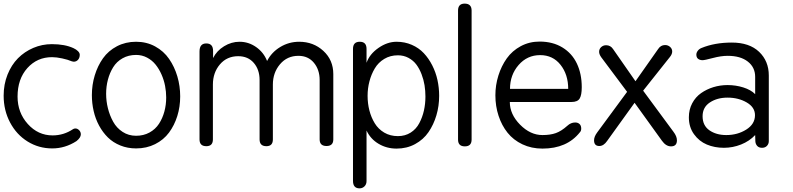

<svg xmlns="http://www.w3.org/2000/svg" viewBox="-20 -802 4346 1052"><path d="M265.1 -488.8Q183.6 -488.8 129.9 -429Q76.2 -369.1 76.2 -272.9Q76.2 -185.1 132.3 -122.6Q188.5 -60.1 268.1 -60.1Q329.1 -60.1 379.9 -94.2Q385.3 -98.1 393.1 -98.1Q404.3 -98.1 413.6 -88.6Q422.9 -79.1 422.9 -65.9Q422.9 -47.9 398.9 -28.8Q336.9 11.2 266.1 11.2Q192.4 11.2 131.3 -26.6Q70.3 -64.5 35.2 -130.9Q0 -197.3 0 -277.8Q0 -339.8 21.2 -393.1Q42.5 -446.3 78.4 -482.7Q114.3 -519 162.6 -539.6Q210.9 -560.1 264.2 -560.1Q335.4 -560.1 382.8 -538.1Q397.9 -531.2 407.5 -521.5Q417 -511.7 417 -502Q417 -485.4 407.7 -474.6Q398.4 -463.9 383.8 -463.9Q379.9 -463.9 374 -465.8Q352.5 -475.1 321 -481.9Q289.6 -488.8 265.1 -488.8Z M967.3 -273.9Q967.3 -216.8 951.4 -166Q935.5 -115.2 906 -75.4Q876.5 -35.6 829.8 -12.2Q783.2 11.2 725.6 11.2Q679.2 11.2 639.4 -4.9Q599.6 -21 571.3 -48.8Q543 -76.7 522.9 -113.8Q502.9 -150.9 493.2 -193.4Q483.4 -235.8 483.4 -280.8Q483.4 -337.4 499.3 -389.4Q515.1 -441.4 544.4 -482.7Q573.7 -523.9 620.8 -548.6Q668 -573.2 725.6 -573.2Q783.2 -573.2 830.1 -547.6Q877 -522 906.5 -479.2Q936 -436.5 951.7 -383.5Q967.3 -330.6 967.3 -273.9ZM725.6 -501Q684.1 -501 651.6 -482.7Q619.1 -464.4 600.1 -433.6Q581.1 -402.8 571.3 -365.7Q561.5 -328.6 561.5 -288.1Q561.5 -248 571.3 -208.7Q581.1 -169.4 600.1 -135Q619.1 -100.6 651.9 -79.3Q684.6 -58.1 725.6 -58.1Q766.6 -58.1 799.1 -75.9Q831.5 -93.8 851.1 -123.8Q870.6 -153.8 880.6 -190.7Q890.6 -227.5 890.6 -268.1Q890.6 -299.3 884.5 -331.3Q878.4 -363.3 865 -393.8Q851.6 -424.3 832.5 -448Q813.5 -471.7 785.9 -486.3Q758.3 -501 725.6 -501Z M1073.2 -38.1V-520Q1073.2 -564 1110.4 -564Q1147.5 -564 1147.5 -522.9V-483.9Q1167.5 -523.9 1207.8 -548.6Q1248 -573.2 1292.5 -573.2Q1341.8 -573.2 1383.3 -544.2Q1424.8 -515.1 1443.4 -467.8Q1467.8 -515.6 1515.4 -544.4Q1563 -573.2 1619.1 -573.2Q1697.3 -573.2 1751.7 -523.2Q1806.2 -473.1 1806.2 -396V-38.1Q1806.2 -2 1769 -2Q1731.4 -2 1731.4 -38.1V-363.8Q1731.4 -419.9 1700 -458Q1668.5 -496.1 1615.2 -496.1Q1553.2 -496.1 1514.2 -450Q1475.1 -403.8 1475.1 -338.9V-38.1Q1475.1 -1 1439.5 -1Q1402.3 -1 1402.3 -38.1V-363.8Q1402.3 -420.4 1370.6 -457.3Q1338.9 -494.1 1285.2 -494.1Q1223.1 -494.1 1184.8 -449Q1146.5 -403.8 1146.5 -338.9V-38.1Q1146.5 -1 1110.4 -1Q1073.2 -1 1073.2 -38.1Z M1914.1 189V-534.2Q1914.1 -573.2 1951.2 -573.2Q1988.3 -573.2 1988.3 -534.2V-458Q2004.9 -505.4 2053.5 -539.3Q2102.1 -573.2 2152.8 -573.2Q2197.8 -573.2 2236.3 -556.4Q2274.9 -539.6 2302 -510.7Q2329.1 -481.9 2348.4 -443.8Q2367.7 -405.8 2377 -363.3Q2386.2 -320.8 2386.2 -276.9Q2386.2 -221.2 2371.1 -170.2Q2356 -119.1 2327.9 -78.1Q2299.8 -37.1 2254.4 -12.5Q2209 12.2 2152.8 12.2Q2098.6 12.2 2054.2 -14.2Q2009.8 -40.5 1988.3 -86.9V189.9Q1988.3 208 1977.1 219Q1965.8 230 1950.2 230Q1914.1 230 1914.1 189ZM2160.2 -56.2Q2199.7 -56.2 2230 -75.4Q2260.3 -94.7 2277.3 -127Q2294.4 -159.2 2302.7 -196Q2311 -232.9 2311 -272.9Q2311 -304.2 2306.2 -334.7Q2301.3 -365.2 2289.8 -395.3Q2278.3 -425.3 2261.5 -448Q2244.6 -470.7 2218.3 -484.9Q2191.9 -499 2160.2 -499Q2118.2 -499 2085.4 -479.2Q2052.7 -459.5 2033.4 -427Q2014.2 -394.5 2004.2 -356.2Q1994.1 -317.9 1994.1 -276.9Q1994.1 -235.4 2003.9 -197Q2013.7 -158.7 2033.2 -126.7Q2052.7 -94.7 2085.4 -75.4Q2118.2 -56.2 2160.2 -56.2Z M2489.7 -37.1V-744.1Q2489.7 -782.2 2525.9 -782.2Q2564 -782.2 2564 -744.1V-37.1Q2564 0 2526.9 0Q2489.7 0 2489.7 -37.1Z M2936.5 -574.2Q3008.8 -574.2 3061.5 -542Q3114.3 -509.8 3140.9 -453.6Q3167.5 -397.5 3167.5 -324.2Q3167.5 -280.8 3156 -262Q3144.5 -243.2 3111.3 -243.2H2773.4Q2773.4 -175.8 2829.6 -118.9Q2885.7 -62 2952.1 -62Q2995.6 -62 3025.6 -72.8Q3055.7 -83.5 3088.4 -112.8Q3107.9 -130.9 3131.3 -130.9Q3146.5 -130.9 3155.5 -122.3Q3164.6 -113.8 3164.6 -97.2Q3164.6 -84.5 3157.2 -77.1Q3086.4 12.2 2952.1 12.2Q2892.1 12.2 2842.5 -11.2Q2793 -34.7 2761 -74.7Q2729 -114.7 2711.7 -167.5Q2694.3 -220.2 2694.3 -279.8Q2694.3 -335.4 2710.7 -387.9Q2727.1 -440.4 2756.8 -482.2Q2786.6 -523.9 2833.5 -549.1Q2880.4 -574.2 2936.5 -574.2ZM2774.4 -314.9H3093.3Q3093.3 -393.6 3051.3 -446.8Q3009.3 -500 2939.5 -500Q2868.7 -500 2821.5 -445.8Q2774.4 -391.6 2774.4 -314.9Z M3252 -76.2 3416 -298.8 3273.9 -488.8Q3262.7 -504.9 3262.7 -518.1Q3262.7 -533.7 3273.9 -543.9Q3285.2 -554.2 3300.8 -554.2Q3325.7 -554.2 3339.8 -532.2L3461.9 -356.9L3585.9 -533.2Q3600.1 -555.2 3624 -555.2Q3640.1 -555.2 3651.6 -544.9Q3663.1 -534.7 3663.1 -520Q3663.1 -505.4 3650.9 -490.2L3503.9 -305.2L3669.9 -80.1Q3689 -55.2 3689 -33.2Q3689 0 3656.7 0Q3628.9 0 3606.9 -30.8L3457 -238.8L3306.6 -29.8Q3287.6 -2 3263.7 -2Q3234.9 -2 3234.9 -33.2Q3234.9 -53.2 3252 -76.2Z M3823.7 -539.1Q3896 -568.8 3989.7 -568.8Q4085.9 -568.8 4139.2 -518.1Q4192.4 -467.3 4192.4 -388.2V-28.8Q4192.4 -13.7 4182.4 -2.9Q4172.4 7.8 4155.3 7.8Q4138.2 7.8 4128.9 -2.4Q4119.6 -12.7 4118.7 -27.8Q4117.7 -46.9 4117.7 -62Q4085.9 -28.3 4040.5 -10.3Q3995.1 7.8 3946.3 7.8Q3895.5 7.8 3853 -10Q3810.5 -27.8 3782.5 -66.7Q3754.4 -105.5 3754.4 -159.2Q3754.4 -201.7 3772.7 -236.1Q3791 -270.5 3821.3 -291.7Q3851.6 -313 3888.9 -324.5Q3926.3 -335.9 3966.3 -335.9Q4011.2 -335.9 4052.5 -323Q4093.8 -310.1 4117.7 -286.1V-380.9Q4117.7 -433.1 4077.4 -464.6Q4037.1 -496.1 3967.3 -496.1Q3930.7 -496.1 3885.7 -484.1Q3840.8 -472.2 3829.6 -472.2Q3814.9 -472.2 3805.2 -479.5Q3795.4 -486.8 3795.4 -502.9Q3795.4 -513.2 3803.2 -523.7Q3811 -534.2 3823.7 -539.1ZM3829.6 -165Q3829.6 -114.3 3866.9 -88.1Q3904.3 -62 3959.5 -62Q4021 -62 4068.8 -92Q4116.7 -122.1 4116.7 -170.9Q4116.7 -214.4 4071.3 -240.7Q4025.9 -267.1 3966.3 -267.1Q3909.7 -267.1 3869.6 -240.7Q3829.6 -214.4 3829.6 -165Z"/></svg>

Font: BPreplay
Style: Regular
Weight: 400
Designer: Magenta/George Triantafyllakos
Foundry: Magenta/George Triantafyllakos
Version: Version 1.00